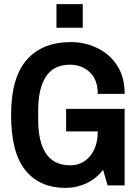

<svg xmlns="http://www.w3.org/2000/svg" viewBox="-20 -903 678 935"><path d="M299 12Q173 12 103.5 -74Q34 -160 34 -343Q34 -525 110 -611.5Q186 -698 325 -698Q394 -698 454 -669Q514 -640 550.5 -584Q587 -528 587 -446H456Q456 -516 416.5 -552Q377 -588 321 -588Q241 -588 203.5 -529.5Q166 -471 166 -368V-318Q166 -213 204 -155.5Q242 -98 322 -98Q381 -98 418.5 -143Q456 -188 456 -263V-311L510 -263H302V-373H587V0H504L482 -76Q449 -33 401 -10.5Q353 12 299 12ZM255 -768V-883H383V-768Z"/></svg>

Font: Archivo Narrow
Style: Bold
Weight: 700
Designer: Hector Gatti
Foundry: Omnibus-Type
Version: Version 3.002